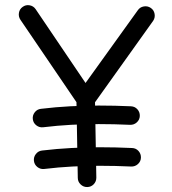

<svg xmlns="http://www.w3.org/2000/svg" viewBox="-20 -700 678 756"><path d="M113.6 -66.5Q115.4 -51.6 127.4 -42.2Q139.4 -32.9 154.4 -34.7Q210.6 -41.5 264.7 -44.3Q318.9 -47.2 373.5 -47.2Q433.8 -47.2 496.3 -44.3Q511.7 -43.7 523 -53.9Q534.3 -64 534.9 -79Q535.4 -94.4 525.3 -105.6Q515.3 -116.7 499.8 -117.2Q436.3 -120.2 373.5 -120.2Q316.8 -120.2 260.7 -117.2Q204.5 -114.3 145.4 -107.3Q130.5 -105.5 121.2 -93.5Q111.8 -81.5 113.6 -66.5ZM109.2 -230.8Q111 -215.8 123 -206.5Q135 -197.1 150 -198.9Q206.2 -205.7 260.3 -208.6Q314.5 -211.4 369.1 -211.4Q429.4 -211.4 491.9 -208.5Q507.3 -207.9 518.6 -218.1Q529.9 -228.3 530.5 -243.2Q531 -258.7 520.9 -269.8Q510.9 -280.9 495.4 -281.5Q431.9 -284.4 369.1 -284.4Q312.4 -284.4 256.3 -281.5Q200.1 -278.6 141.1 -271.5Q126.1 -269.8 116.8 -257.8Q107.4 -245.7 109.2 -230.8ZM69.2 -672.8Q56.9 -664.2 54.5 -649.2Q52.1 -634.2 60.6 -621.9L287.7 -287.9Q297.1 -274.9 312.9 -273Q328.8 -271.1 340.9 -280.9Q342.8 -282.7 344.5 -284.6Q346.3 -286.5 347.7 -288.3L583 -617.9Q591.4 -630.3 588.7 -645.4Q586 -660.6 573.5 -668.9Q561.1 -677.3 546 -674.6Q530.8 -671.9 522.5 -659.5L316.8 -373.3L120.1 -664.2Q111.5 -676.5 96.5 -679.2Q81.4 -681.8 69.2 -672.8ZM323.3 36.5Q338.7 36.3 349.1 25.4Q359.4 14.4 359.3 -0.5L353.9 -309.6Q353.7 -325.1 343 -335.4Q332.3 -345.8 316.8 -345.6Q301.9 -345.4 291.3 -334.7Q280.7 -324 280.9 -308.5L286.3 0.5Q286.4 15.5 297.4 26.1Q308.3 36.7 323.3 36.5Z"/></svg>

Font: Mikhak VF
Style: Regular
Weight: 100
Designer: Amin Abedi
Version: Version 3.001